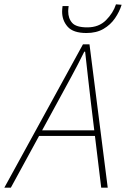

<svg xmlns="http://www.w3.org/2000/svg" viewBox="-62 -864 580 884"><path d="M-42 0 320 -660H350L434 0H404L356 -396Q350 -452 343 -509Q336 -566 330 -626H326Q296 -565 266 -510Q236 -455 204 -396L-12 0ZM104 -238 112 -264H392L386 -238ZM336 -712Q275 -712 249.5 -741Q224 -770 224 -810Q224 -816 224.5 -821.5Q225 -827 226 -836H254Q253 -827 252.5 -822.5Q252 -818 252 -812Q252 -779 270.5 -758.5Q289 -738 340 -738Q393 -738 426 -771Q459 -804 472 -844L498 -842Q488 -810 467.5 -780Q447 -750 414.5 -731Q382 -712 336 -712Z"/></svg>

Font: Source Sans 3
Style: Italic
Weight: 200
Italic angle: -11°
Designer: Paul D. Hunt
Foundry: Adobe
Version: Version 3.046;hotconv 1.0.118;makeotfexe 2.5.65603